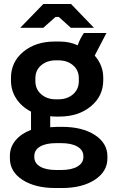

<svg xmlns="http://www.w3.org/2000/svg" viewBox="-20 -738 584 967"><path d="M453.1 -598.1H336.9L275.9 -652.8H259.8L198.2 -598.1H82L198.2 -717.8H337.9ZM35.2 -333V-345.2Q35.2 -425.8 97.4 -477.3Q159.7 -528.8 255.9 -528.8H280.8Q330.6 -528.8 371.1 -509.8Q384.8 -546.9 402.8 -571.8H516.1L457 -458Q500 -408.7 500 -346.2V-334Q500 -253.9 437.5 -202.4Q375 -150.9 278.8 -150.9H262.2Q241.7 -150.9 232.9 -152.8V-97.2Q255.4 -99.1 266.1 -99.1H293Q394.5 -99.1 457.8 -58.1Q521 -17.1 521 49.8V59.1Q521 126 457.3 167.5Q393.6 209 292 209H258.8Q157.2 209 93.5 168Q29.8 127 29.8 59.1V46.9Q29.8 3.4 58.1 -30.8Q86.4 -64.9 136.2 -84V-175.8Q88.9 -200.2 62 -241.2Q35.2 -282.2 35.2 -333ZM158.2 -344.2V-329.1Q158.2 -288.6 187.5 -263.2Q216.8 -237.8 261.2 -237.8H273.9Q318.8 -237.8 347.9 -263.2Q377 -288.6 377 -329.1V-344.2Q377 -384.3 347.9 -409.2Q318.8 -434.1 273.9 -434.1H261.2Q216.8 -434.1 187.5 -409.2Q158.2 -384.3 158.2 -344.2ZM152.8 47.9V53.2Q152.8 83.5 181.9 100.8Q210.9 118.2 263.2 118.2H288.1Q340.3 118.2 370.1 100.6Q399.9 83 399.9 53.2V47.9Q399.9 18.1 370.1 0.5Q340.3 -17.1 288.1 -17.1H263.2Q210.9 -17.1 181.9 0.2Q152.8 17.6 152.8 47.9Z"/></svg>

Font: Fixel Text SemiBold
Style: Regular
Weight: 600
Width: 4
Designer: AlfaBravo + MacPaw
Foundry: Kyrylo Tkachov, Marchela Mozhyna, Serhii Makarenko, Maria Weinstein, Zakhar Kryvoshyya
Version: Version 1.211